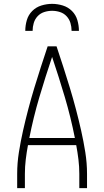

<svg xmlns="http://www.w3.org/2000/svg" viewBox="-20 -975 540 995"><path d="M69 0V-74Q69 -130 78 -186.5Q87 -243 99.5 -298.5Q112 -354 126.5 -409Q141 -464 157.5 -518.5Q174 -573 191.5 -627Q209 -681 227 -735H273Q291 -681 308.5 -627Q326 -573 342.5 -518.5Q359 -464 373.5 -409Q388 -354 400.5 -298.5Q413 -243 422 -186.5Q431 -130 431 -74V0H391V-74Q391 -111 386.5 -148.5Q382 -186 375 -223H125Q118 -186 113.5 -148.5Q109 -111 109 -74V0ZM368 -260Q347 -367 316 -471.5Q285 -576 250 -680Q215 -576 184 -471.5Q153 -367 132 -260ZM111 -815Q111 -843 119 -870.5Q127 -898 147 -918Q167 -938 194.5 -946.5Q222 -955 250 -955Q278 -955 305.5 -946.5Q333 -938 353 -918Q373 -898 381 -870.5Q389 -843 389 -815H351Q351 -836 345 -856Q339 -876 325 -891Q311 -906 291 -912.5Q271 -919 250 -919Q229 -919 209 -912.5Q189 -906 175 -891Q161 -876 155 -856Q149 -836 149 -815Z"/></svg>

Font: Iosevka Term Curly Extralight
Style: Regular
Weight: 200
Designer: Belleve Invis
Foundry: Belleve Invis
Version: Version 32.3.0